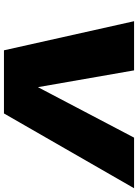

<svg xmlns="http://www.w3.org/2000/svg" viewBox="120 -836 715 996"><g transform="rotate(90 478.0 -337.5)"><path d="M240.5 0H568L956 -675H693.5L432 -177H431.5L344.5 -675H89.5Z"/></g></svg>

Font: Anybody Expanded Black
Style: Italic
Weight: 900
Width: 7
Italic angle: -10°
Version: Version 1.113;gftools[0.9.25]